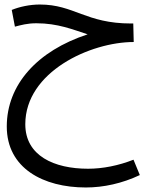

<svg xmlns="http://www.w3.org/2000/svg" viewBox="-20 -436 679 850"><path d="M360 394C438 394 521 376 599 339L571 271C505 297 435 311 370 311C220 311 92 254 92 114C92 -118 380 -250 572 -250L570 -332H561C359 -332 309 -416 156 -416C112 -416 66 -406 32 -392L46 -318C73 -325 101 -333 141 -333C236 -333 303 -305 368 -284C145 -211 10 -61 10 124C10 309 172 394 360 394Z"/></svg>

Font: Noto Sans Math
Style: Regular
Weight: 400
Designer: Monotype Design Team, Delve Withrington, Jeff Kellem
Foundry: Monotype Imaging Inc., Delve Fonts LLC
Version: Version 3.000